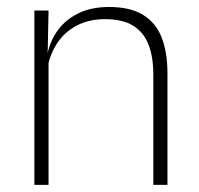

<svg xmlns="http://www.w3.org/2000/svg" viewBox="-20 -516 556 536"><path d="M408 0V-308Q408 -356 395 -390.5Q382 -425 352.5 -443.8Q323 -462.5 273.5 -462.5Q228 -462.5 194 -444.5Q160 -426.5 139.5 -395.2Q119 -364 112 -324L101 -356H111Q116.5 -394 137.5 -426Q158.5 -458 195.5 -477.2Q232.5 -496.5 284.5 -496.5Q344 -496.5 379.8 -474.2Q415.5 -452 431.5 -410.8Q447.5 -369.5 447.5 -311.5V0ZM76 0V-486.5H115.5L113 -362.5L115.5 -361V0Z"/></svg>

Font: Anek Odia Medium ExtraLight
Style: Regular
Weight: 250
Version: Version 1.003